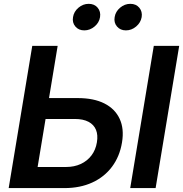

<svg xmlns="http://www.w3.org/2000/svg" viewBox="-20 -962 936 982"><path d="M187.5 -460.4H377.4Q459.5 -460.4 513.9 -432.9Q568.4 -405.3 592 -354.2Q615.7 -303.2 604 -233.4Q592.3 -162.1 553.2 -109.6Q514.2 -57.1 452.1 -28.6Q390.1 0 309.1 0H24.4L145 -727.5H274.9L172.4 -107.9H317.4Q359.9 -107.9 393.1 -123.3Q426.3 -138.7 447.8 -167Q469.2 -195.3 475.6 -233.9Q481.9 -271.5 470.9 -298.1Q460 -324.7 432.6 -339.1Q405.3 -353.5 362.8 -353.5H169.9ZM896.5 -727.5 775.9 0H646L766.6 -727.5ZM624 -806.6Q595.2 -806.6 578.4 -826.4Q561.5 -846.2 566.4 -874.5Q570.8 -902.8 594.2 -922.6Q617.7 -942.4 646.5 -942.4Q675.8 -942.4 692.4 -922.6Q709 -902.8 704.6 -874.5Q699.7 -846.2 676.3 -826.4Q652.8 -806.6 624 -806.6ZM411.1 -806.6Q382.3 -806.6 365.5 -826.4Q348.6 -846.2 353.5 -874.5Q357.9 -902.8 381.3 -922.6Q404.8 -942.4 433.6 -942.4Q462.9 -942.4 479.5 -922.6Q496.1 -902.8 491.7 -874.5Q487.3 -846.2 463.6 -826.4Q439.9 -806.6 411.1 -806.6Z"/></svg>

Font: Inter 20pt SemiBold
Style: Italic
Weight: 600
Italic angle: -9.3988°
Version: Version 4.001;git-66647c0bb